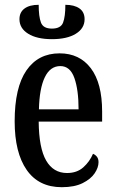

<svg xmlns="http://www.w3.org/2000/svg" viewBox="-20 -769 482 799"><path d="M237 10Q141 10 91 -62Q41 -134 41 -264Q41 -405 90 -476Q139 -547 228 -547Q311 -547 358 -485Q405 -423 405 -305V-263H141Q142 -153 172 -101Q202 -49 259 -49Q300 -49 326.5 -72.5Q353 -96 367 -129Q377 -125 383.5 -116.5Q390 -108 390 -94Q390 -72 374 -48Q358 -24 324 -7Q290 10 237 10ZM307 -314Q307 -395 289.5 -444.5Q272 -494 231 -494Q189 -494 166.5 -447.5Q144 -401 142 -314ZM196 -606Q134 -606 97.5 -628.5Q61 -651 61 -689Q61 -718 82 -733.5Q103 -749 141 -749Q141 -700 150.5 -675Q160 -650 196 -650Q233 -650 242.5 -675Q252 -700 252 -749Q289 -749 310.5 -734Q332 -719 332 -689Q332 -651 295.5 -628.5Q259 -606 196 -606Z"/></svg>

Font: Noto Serif ExtraCondensed Medium
Style: Regular
Weight: 500
Width: 2
Designer: Monotype Design Team
Foundry: Monotype Imaging Inc.
Version: Version 2.015